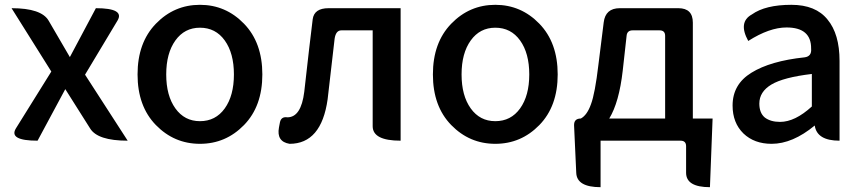

<svg xmlns="http://www.w3.org/2000/svg" viewBox="-20 -584 3581 797"><path d="M136 0Q15 0 46 -51L193 -287L28 -550Q152 -550 182 -498L270 -347L378 -550Q498 -550 468 -499L333 -274L510 0Q385 0 354 -51L251 -214L136 0Z M993 -65Q917 13 810 13Q703 13 627 -65Q551 -143 551 -275Q551 -407 627 -485.5Q703 -564 810 -564Q917 -564 993 -485.5Q1069 -407 1069 -275Q1069 -143 993 -65ZM810 -81Q875 -81 913 -134Q951 -187 951 -275Q951 -363 913 -416Q875 -469 810 -469Q746 -469 708 -416Q670 -363 670 -275Q670 -187 708 -134Q746 -81 810 -81Z M1182 13Q1127 4 1138 -55L1142 -76Q1147 -101 1173 -97Q1230 -97 1243 -203Q1250 -263 1263 -379Q1277 -496 1278 -504Q1284 -550 1344 -550H1643V0Q1527 0 1527 -60V-458H1397Q1374 -458 1369 -423Q1348 -239 1340 -172Q1314 13 1182 13Z M2219 -65Q2143 13 2036 13Q1929 13 1853 -65Q1777 -143 1777 -275Q1777 -407 1853 -485.5Q1929 -564 2036 -564Q2143 -564 2219 -485.5Q2295 -407 2295 -275Q2295 -143 2219 -65ZM2036 -81Q2101 -81 2139 -134Q2177 -187 2177 -275Q2177 -363 2139 -416Q2101 -469 2036 -469Q1972 -469 1934 -416Q1896 -363 1896 -275Q1896 -187 1934 -134Q1972 -81 2036 -81Z M2565 -291Q2550 -159 2509 -92H2741V-435Q2741 -458 2718 -458H2606Q2583 -458 2581 -435ZM2473 0V193Q2374 193 2372 133L2363 -63Q2362 -92 2391 -92Q2417 -106 2433 -151Q2450 -196 2464 -315L2486 -491Q2493 -550 2553 -550H2796Q2856 -550 2856 -490V-92H2938L2927 193Q2828 193 2828 133V23Q2828 0 2805 0Z M3183 13Q3111 13 3066 -30Q3021 -74 3021 -146Q3021 -234 3099 -282Q3178 -331 3320 -346Q3350 -350 3347 -382Q3348 -470 3245 -470Q3174 -470 3086 -414Q3043 -492 3101 -524Q3157 -564 3265 -564Q3366 -564 3415 -503Q3465 -443 3465 -331V0Q3371 0 3362 -63Q3270 13 3183 13ZM3218 -78Q3280 -78 3350 -142V-277Q3232 -263 3182 -233Q3132 -203 3132 -154Q3132 -115 3155 -96Q3179 -78 3218 -78Z"/></svg>

Font: Swei Half Moon CJK SC
Style: Medium
Weight: 500
Version: Version 2.071